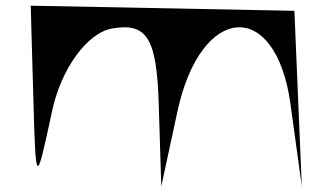

<svg xmlns="http://www.w3.org/2000/svg" viewBox="-20 -576 1181 675"><path d="M88 -556 97 -238C106 80 106 80 163 -185C195 -335 287 -461 375 -476C497 -497 531 -441 538 -212L547 79L604 -185C686 -564 949 -583 1001 -212L1041 79C1032 -127 1024 -332 1015 -538Z"/></svg>

Font: Venom Sans
Style: Regular
Weight: 400
Version: Version 1.001